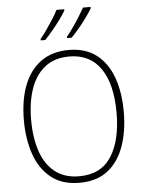

<svg xmlns="http://www.w3.org/2000/svg" viewBox="-62 -1000 796 1059"><g transform="rotate(-5 335.5 -470.5)"><path d="M612 -358Q612 -254 583 -170.5Q554 -87 493 -38.5Q432 10 336 10Q239 10 178 -39Q117 -88 88 -171.5Q59 -255 59 -359Q59 -472 91 -554Q123 -636 185.5 -680.5Q248 -725 339 -725Q430 -725 490.5 -679.5Q551 -634 581.5 -551.5Q612 -469 612 -358ZM99 -359Q99 -258 125 -183Q151 -108 204 -67Q257 -26 336 -26Q457 -26 514.5 -115Q572 -204 572 -358Q572 -516 512.5 -602.5Q453 -689 339 -689Q258 -689 205 -648Q152 -607 125.5 -532.5Q99 -458 99 -359ZM480 -943Q468 -923 448 -895Q428 -867 404.5 -839Q381 -811 361 -791H336V-799Q353 -819 372.5 -847Q392 -875 409.5 -903Q427 -931 438 -951H480ZM334 -943Q322 -923 302 -895.5Q282 -868 258.5 -840Q235 -812 215 -791H190V-799Q207 -819 226.5 -847Q246 -875 263.5 -902.5Q281 -930 291 -951H334Z"/></g></svg>

Font: Noto Sans Gujarati UI SemiCondensed ExtraLight
Style: Regular
Weight: 200
Width: 4
Designer: Jelle Bosma - Monotype Design Team, Universal Thirst
Foundry: Monotype Imaging Inc.
Version: Version 2.106; ttfautohint (v1.8.4.7-5d5b)